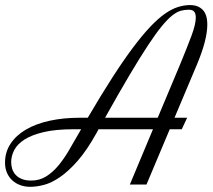

<svg xmlns="http://www.w3.org/2000/svg" viewBox="-88 -720 829 749"><path d="M592.8 -260.7H642.1L621.1 -215.8H574.2L483.4 0H418.5L508.8 -215.8H296.4Q294.4 -211.9 292.7 -208.7Q291 -205.6 289.1 -202.1Q251.5 -134.3 215.3 -93Q179.2 -51.8 146 -29.1Q112.8 -6.3 83.5 1.2Q54.2 8.8 29.8 8.8Q8.8 8.8 -9 2.2Q-26.9 -4.4 -40 -16.4Q-53.2 -28.3 -60.8 -45.9Q-68.4 -63.5 -68.4 -85.4Q-68.4 -127 -46.6 -159.7Q-24.9 -192.4 13.7 -214.8Q52.2 -237.3 105.7 -249Q159.2 -260.7 222.7 -260.7H254.4Q307.1 -350.6 350.6 -418Q394 -485.4 430.7 -534.2Q467.3 -583 497.8 -615.2Q528.3 -647.5 555.2 -666.3Q582 -685.1 606.2 -692.6Q630.4 -700.2 653.8 -700.2Q684.6 -700.2 702.6 -681.9Q720.7 -663.6 720.7 -623.5Q720.7 -595.2 710.9 -556.6Q701.2 -518.1 679.7 -466.8ZM648.4 -682.1Q632.3 -682.1 617.2 -678Q602.1 -673.8 584 -659.7Q565.9 -645.5 543.2 -617.9Q520.5 -590.3 489.5 -543.5Q458.5 -496.6 417.5 -427.5Q376.5 -358.4 321.8 -260.7H527.3L613.8 -466.8Q642.1 -535.2 658.9 -580.3Q675.8 -625.5 675.8 -651.4Q675.8 -667 669.4 -674.6Q663.1 -682.1 648.4 -682.1ZM33.7 -15.6Q65.9 -15.6 91.6 -31.5Q117.2 -47.4 138.9 -73.2Q160.6 -99.1 179.9 -131.8Q199.2 -164.6 218.3 -198.2L228.5 -215.8H199.7Q129.9 -215.8 83 -204.8Q36.1 -193.8 7.8 -175.8Q-20.5 -157.7 -32.5 -134.5Q-44.4 -111.3 -44.4 -87.4Q-44.4 -73.7 -40.3 -60.8Q-36.1 -47.9 -26.9 -37.8Q-17.6 -27.8 -2.7 -21.7Q12.2 -15.6 33.7 -15.6Z"/></svg>

Font: Dynalight
Style: Regular
Weight: 400
Version: Version 1.000